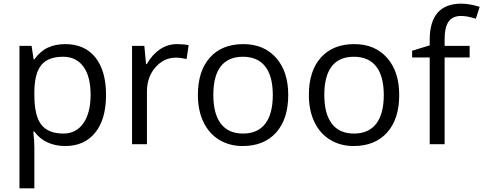

<svg xmlns="http://www.w3.org/2000/svg" viewBox="-20 -785 2631 1045"><path d="M335 9.8Q282.7 9.8 239.5 -9.5Q196.3 -28.8 167 -68.8H161.1Q167 -22 167 20V240.2H85.9V-535.2H151.9L163.1 -461.9H167Q198.2 -505.9 239.7 -525.4Q281.2 -544.9 335 -544.9Q441.4 -544.9 499.3 -472.2Q557.1 -399.4 557.1 -268.1Q557.1 -136.2 498.3 -63.2Q439.5 9.8 335 9.8ZM323.2 -476.1Q241.2 -476.1 204.6 -430.7Q168 -385.3 167 -286.1V-268.1Q167 -155.3 204.6 -106.7Q242.2 -58.1 325.2 -58.1Q394.5 -58.1 433.8 -114.3Q473.1 -170.4 473.1 -269Q473.1 -369.1 433.8 -422.6Q394.5 -476.1 323.2 -476.1Z M942.9 -544.9Q978.5 -544.9 1006.8 -539.1L995.6 -463.9Q962.4 -471.2 937 -471.2Q872.1 -471.2 825.9 -418.5Q779.8 -365.7 779.8 -287.1V0H698.7V-535.2H765.6L774.9 -436H778.8Q808.6 -488.3 850.6 -516.6Q892.6 -544.9 942.9 -544.9Z M1548.8 -268.1Q1548.8 -137.2 1482.9 -63.7Q1417 9.8 1300.8 9.8Q1229 9.8 1173.3 -23.9Q1117.7 -57.6 1087.4 -120.6Q1057.1 -183.6 1057.1 -268.1Q1057.1 -398.9 1122.6 -471.9Q1188 -544.9 1304.2 -544.9Q1416.5 -544.9 1482.7 -470.2Q1548.8 -395.5 1548.8 -268.1ZM1141.1 -268.1Q1141.1 -165.5 1182.1 -111.8Q1223.1 -58.1 1302.7 -58.1Q1382.3 -58.1 1423.6 -111.6Q1464.8 -165 1464.8 -268.1Q1464.8 -370.1 1423.6 -423.1Q1382.3 -476.1 1301.8 -476.1Q1222.2 -476.1 1181.6 -423.8Q1141.1 -371.6 1141.1 -268.1Z M2152.8 -268.1Q2152.8 -137.2 2086.9 -63.7Q2021 9.8 1904.8 9.8Q1833 9.8 1777.3 -23.9Q1721.7 -57.6 1691.4 -120.6Q1661.1 -183.6 1661.1 -268.1Q1661.1 -398.9 1726.6 -471.9Q1792 -544.9 1908.2 -544.9Q2020.5 -544.9 2086.7 -470.2Q2152.8 -395.5 2152.8 -268.1ZM1745.1 -268.1Q1745.1 -165.5 1786.1 -111.8Q1827.1 -58.1 1906.7 -58.1Q1986.3 -58.1 2027.6 -111.6Q2068.8 -165 2068.8 -268.1Q2068.8 -370.1 2027.6 -423.1Q1986.3 -476.1 1905.8 -476.1Q1826.2 -476.1 1785.6 -423.8Q1745.1 -371.6 1745.1 -268.1Z M2536.1 -472.2H2399.9V0H2318.8V-472.2H2223.1V-508.8L2318.8 -538.1V-567.9Q2318.8 -765.1 2491.2 -765.1Q2533.7 -765.1 2590.8 -748L2569.8 -683.1Q2522.9 -698.2 2489.7 -698.2Q2443.8 -698.2 2421.9 -667.7Q2399.9 -637.2 2399.9 -569.8V-535.2H2536.1Z"/></svg>

Font: f01333215
Style: Regular
Weight: 400
Foundry: Ascender Corporation
Version: Version 1.10